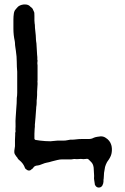

<svg xmlns="http://www.w3.org/2000/svg" viewBox="-20 -721 561 859"><path d="M420 118Q410 117 405 106Q404 105 404 101Q403 93 401.5 85Q400 77 401 69V64Q400 55 400 46Q400 37 399 29Q397 12 387 3L378 -6Q373 -12 365 -10Q359 -9 353.5 -9Q348 -9 342 -10Q338 -10 333.5 -9.5Q329 -9 324 -9Q320 -9 315.5 -9.5Q311 -10 307 -9Q303 -8 299.5 -8Q296 -8 293 -8H259Q248 -8 236 -5L212 1Q200 5 188 7Q184 8 180 9Q176 10 172 12Q157 19 143 20Q134 22 130 28L125 34Q123 35 121 36.5Q119 38 117 40Q110 44 102 40Q93 35 91 29Q91 28 90.5 27.5Q90 27 90 26Q83 9 67 -4Q63 -7 60 -11Q59 -14 57 -16.5Q55 -19 53 -21L47 -30Q43 -37 44 -46Q45 -51 45.5 -56.5Q46 -62 47 -67V-73Q47 -84 47 -95.5Q47 -107 48 -117V-127Q50 -131 49.5 -134.5Q49 -138 49 -142Q50 -155 49.5 -167.5Q49 -180 50 -193L53 -238Q54 -249 54.5 -259Q55 -269 55 -279V-282Q57 -294 57 -306Q57 -318 57 -331V-400Q56 -411 55.5 -422Q55 -433 55 -444Q55 -456 54 -468.5Q53 -481 51 -494Q50 -502 48.5 -511Q47 -520 47 -529Q47 -531 46.5 -533Q46 -535 46 -537Q40 -564 40 -592V-634Q40 -641 40.5 -647.5Q41 -654 42 -661Q44 -673 50 -679L55 -685Q61 -693 69 -696.5Q77 -700 86 -701H93Q108 -701 117 -690Q119 -689 120 -688Q121 -687 122 -686Q127 -682 128 -677Q133 -667 133.5 -664Q134 -661 134 -650V-643Q134 -636 134 -629.5Q134 -623 135 -616Q136 -614 136 -610Q136 -603 136.5 -596Q137 -589 138 -582Q139 -572 140 -562.5Q141 -553 141 -542Q141 -540 141.5 -537.5Q142 -535 142 -533Q142 -532 142.5 -530.5Q143 -529 143 -527L146 -476Q147 -471 147 -465.5Q147 -460 147 -454Q148 -453 148 -449Q147 -444 147 -438.5Q147 -433 148 -428V-362Q147 -356 148 -350V-344Q147 -336 147 -327.5Q147 -319 146 -310Q146 -303 146 -295.5Q146 -288 145 -280Q144 -276 144 -271Q144 -266 144 -261Q144 -257 143.5 -251.5Q143 -246 142 -241V-238Q141 -228 140.5 -218Q140 -208 139 -197Q138 -192 138 -186Q138 -180 137 -174Q136 -170 136 -164Q136 -159 136 -154Q136 -149 135 -144Q134 -133 134 -122.5Q134 -112 134 -101V-100Q136 -95 139 -95L159 -92Q183 -89 206 -89Q212 -89 216 -90Q221 -91 227 -91Q233 -91 238 -92H266Q273 -92 280 -93.5Q287 -95 294 -96H299Q310 -96 321 -97.5Q332 -99 343 -99H376Q390 -99 400 -105Q408 -108 415.5 -109Q423 -110 431 -111Q443 -111 452 -105Q472 -93 478 -72Q480 -65 480.5 -57Q481 -49 480 -41Q479 -32 476 -24.5Q473 -17 468 -9L459 4Q453 15 450 26Q449 35 447 43.5Q445 52 445 61Q445 65 444.5 69Q444 73 444 77Q443 81 443 84Q443 87 443 91Q443 99 438 109Q432 119 420 118Z"/></svg>

Font: Lacquer
Style: Regular
Weight: 400
Designer: Eli Block, Niki Polyocan
Version: Version 1.100